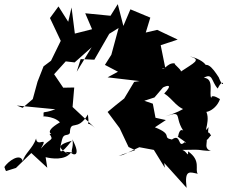

<svg xmlns="http://www.w3.org/2000/svg" viewBox="-44 -786 1149 926"><path d="M701 -444 753 -459 731 -568 813 -595 714 -642 659 -629 681 -701 585 -741 551 -661 524 -766 489 -710 367 -722 400 -645 317 -624 301 -750 285 -681 238 -755 197 -699 249 -589 202 -493 166 -466 137 -392 114 -308 65 -266 37 -277 223 -259C154 -233 168 -258 166 -226C144 -223 212 -231 245 -196C153 -142 225 -138 195 -140C218 -105 198 -123 153 -69C193 -137 134 -71 130 -118C115 -71 74 -45 66 -9C54 -51 -6 -8 -24 21C48 39 -45 -15 -15 39L33 24L107 -48L184 23L176 -28C203 -21 269 -11 298 -50C307 -37 351 -27 305 -114C315 -71 286 -48 316 -50C263 -53 265 -60 290 -39C240 -71 224 -85 302 -107C244 -34 237 -43 255 -112C263 -146 282 -127 293 -144C295 -214 328 -146 380 -234C391 -149 359 -218 414 -169L306 -270L314 -364L261 -363L217 -428L273 -490L316 -485L398 -558L326 -440L345 -501L411 -498L483 -623L528 -651L493 -522L462 -473L525 -440L475 -413L629 -395L603 -391L555 -311C528 -290 501 -268 475 -246L533 -168L576 -77L608 -62C581 -53 554 -44 528 -34L549 -39L628 -76L698 -63L751 23L748 0L856 120C844 28 873 45 910 52C894 33 928 -11 863 -56C865 -23 857 -57 835 -63C952 -66 896 -61 973 -58C926 -74 977 -117 936 -129C953 -79 970 -147 975 -127C963 -166 941 -141 931 -114C1000 -146 949 -97 962 -173C927 -125 984 -219 940 -263C919 -231 994 -243 1017 -308C1024 -303 975 -338 975 -313C962 -334 992 -407 939 -411C983 -436 975 -393 1006 -359C1039 -428 1040 -337 1011 -413C983 -456 941 -519 916 -422C994 -450 939 -499 872 -514C929 -497 894 -485 824 -438C846 -441 785 -481 801 -480C759 -488 745 -430 729 -465L687 -481L606 -469L680 -444L689 -434ZM701 -316 742 -364C763 -375 792 -381 748 -335C792 -308 809 -259 871 -251C836 -280 868 -260 754 -225C851 -258 781 -214 863 -127C835 -175 821 -163 815 -128C797 -135 877 -86 846 -100C812 -67 831 -146 785 -113C734 -123 795 -136 703 -172L756 -207L706 -218L693 -286L652 -300Z"/></svg>

Font: Hussar Lance
Style: ExBd
Weight: 700
Foundry: Cannot Into Space Fonts, PlusOne Fonts
Version: Version 2.270